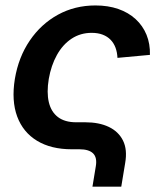

<svg xmlns="http://www.w3.org/2000/svg" viewBox="-20 -559 600 719"><path d="M326.2 140.1 338.9 63Q344.2 30.8 328.6 15.4Q313 0 277.3 0H248.5Q171.4 0 118.9 -31.7Q66.4 -63.5 44.4 -122.6Q22.5 -181.6 35.6 -263.2Q49.3 -345.2 91.6 -407.2Q133.8 -469.2 197 -503.9Q260.3 -538.6 337.4 -538.6Q384.8 -538.6 422.9 -525.4Q460.9 -512.2 487.8 -487.5Q514.6 -462.9 528.6 -429Q542.5 -395 541.5 -353.5L419.9 -342.3Q418.9 -363.3 412.6 -380.4Q406.2 -397.5 394.3 -409.9Q382.3 -422.4 364.5 -429.2Q346.7 -436 323.2 -436Q281.2 -436 248 -414.1Q214.8 -392.1 193.1 -353Q171.4 -314 162.6 -263.2Q154.3 -212.9 162.8 -176.5Q171.4 -140.1 197 -120.6Q222.7 -101.1 265.1 -101.1H299.3Q351.1 -101.1 387.5 -83.7Q423.8 -66.4 440.7 -32.5Q457.5 1.5 448.7 51.8L434.1 140.1Z"/></svg>

Font: Inter 24pt SemiBold
Style: Italic
Weight: 600
Italic angle: -9.3988°
Designer: Rasmus Andersson
Foundry: rsms
Version: Version 4.001;git-66647c0bb